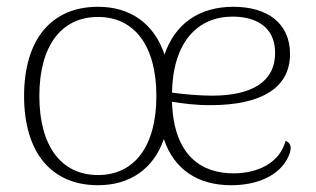

<svg xmlns="http://www.w3.org/2000/svg" viewBox="-20 -534 931 566"><path d="M269 12C364 12 433 -37 463 -124C493 -34 564 12 661 12C739 12 805 -16 831 -74C843 -103 835 -113 822 -119C804 -52 738 -23 668 -23C576 -23 492 -73 487 -234C519 -229 554 -224 600 -224C751 -224 835 -275 835 -375C835 -465 769 -514 668 -514C565 -514 495 -462 465 -373C435 -463 366 -514 269 -514C131 -514 51 -417 51 -251C51 -85 131 12 269 12ZM487 -261C490 -411 563 -485 666 -485C726 -485 791 -461 791 -378C791 -293 723 -252 604 -252C570 -252 522 -256 487 -261ZM269 -18C160 -18 96 -104 96 -251C96 -398 160 -484 269 -484C377 -484 441 -398 441 -251C441 -104 377 -18 269 -18Z"/></svg>

Font: Arima Koshi ExtraLight
Style: Regular
Weight: 275
Designer: Joana Correia and Natanael Gama
Foundry: NDISCOVER
Version: Version 1.019;PS 001.019;hotconv 1.0.88;makeotf.lib2.5.64775